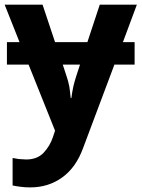

<svg xmlns="http://www.w3.org/2000/svg" viewBox="-20 -566 609 826"><path d="M0 -545.9H163.1L216.8 -384.8H356L409.2 -545.9H568.8L508.8 -384.8H559.1V-288.1H472.2L337.9 69.8Q307.1 154.8 247.6 197.3Q188.5 240.2 109.9 240.2Q85 240.2 66.4 237.3Q50.8 235.4 34.2 231.9V113.8Q37.6 114.3 46.4 115.7Q55.2 117.2 60.5 118.2Q82 120.1 92.8 120.1Q139.6 120.1 167 91.8Q195.3 62 208 22.9L216.8 -3.9L103 -288.1H9.8V-384.8H64ZM284.2 -144H287.1Q290 -168 295.4 -193.4Q300.3 -214.8 308.1 -238.8L324.2 -288.1H250L266.1 -238.8Q273.4 -218.3 278.3 -193.4Q281.7 -170.4 284.2 -144Z"/></svg>

Font: Droid Sans Thai
Style: Bold
Weight: 700
Designer: Steve Matteson
Foundry: Ascender Corporation
Version: Version 1.00